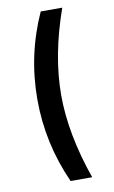

<svg xmlns="http://www.w3.org/2000/svg" viewBox="-96 -786 577 968"><g transform="rotate(-10 193.0 -302.0)"><path d="M294.9 131.8H184.6Q90.8 -76.2 90.8 -301.8Q90.8 -529.3 184.6 -736.3H294.9Q212.9 -504.9 212.9 -301.8Q212.9 -103.5 294.9 131.8Z"/></g></svg>

Font: FreeUniversal
Style: Bold
Weight: 700
Version: Version 1.001